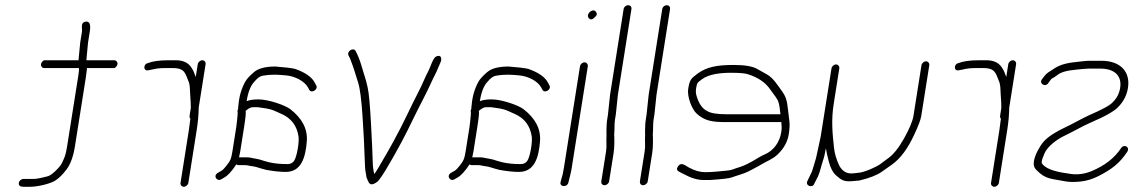

<svg xmlns="http://www.w3.org/2000/svg" viewBox="-20 -714 4371 736"><path d="M52.1 -13C53.3 -20.9 61.5 -28 69.4 -28H80.4H107.9C118.9 -28 137.6 -31.5 164 -38.6C179.3 -42.7 210.6 -74.5 217 -88.3C227.3 -110.5 231.3 -115.6 237.4 -154L280.2 -424C282.6 -439.3 283.4 -449 282.7 -453H149.7C141.8 -453 135.9 -460.1 137.1 -468C138.4 -475.9 146.6 -483 149.7 -483H281.7C281.2 -483.7 281 -484.7 281.2 -486L287.5 -551L294.2 -593C296.2 -605.5 286.9 -627.5 308.2 -631C323.2 -633.4 328.6 -620.8 324.2 -593L317.5 -551L311.5 -488C311.1 -485.3 311.2 -483.7 311.7 -483H417.7C425.7 -483 431.6 -475.9 430.4 -468C429.1 -460.1 420.9 -453 417.7 -453H312.7C313.3 -452.3 313.5 -451.5 313.4 -450.5L308.7 -415L267.4 -154C261.1 -114 250 -83.8 234.4 -63.5C218.7 -43.1 203.9 -28.9 190.1 -20.8C169.8 -8.8 123.5 2 95.9 2H69.9C57.8 2 50.4 -2.6 52.1 -13Z M768.1 -468 741.8 -302C741.3 -274 738.8 -245.3 734.1 -216L702 -13C700.7 -5.1 692.5 2 684.6 2C676.7 2 670.7 -5.1 672 -13L704.1 -216C706.1 -228.7 707.7 -240.7 708.8 -252L709.9 -259C707 -261.7 706 -265.3 706.7 -270L711.4 -300C711.6 -311.7 710.9 -328 709.2 -349C707.3 -373.3 709.3 -387.2 701.9 -404C690.4 -430 690 -453 643.7 -453H609.2C593.6 -453 578.8 -451.3 564.9 -447.8C551 -444.3 542.5 -443.3 539.4 -445C528.5 -450.9 533.2 -469.8 546.7 -472C565 -479.3 591.1 -483 625.2 -483H654.4C681.3 -483 700.7 -474.2 712.7 -456.5C723 -441.4 724.1 -434.7 730.3 -419L738.1 -468C739.3 -475.9 747.5 -483 755.4 -483C763.3 -483 769.3 -475.9 768.1 -468Z M1075.4 -55C1053.4 -55 1028.2 -57.7 999.7 -63L981.5 -68C968.5 -71.7 959.7 -75.5 945.4 -77C933.9 -78.2 929.9 -81 918.6 -81H893.6C890.9 -81 888.4 -82 886 -84C868.4 -57.2 852.7 -40.2 839 -33L826.8 -26C811.6 -17.6 794.9 -40.5 816 -52L828.1 -59C833.2 -61.7 839.5 -67.8 847 -77.5C862.2 -97 866 -102.8 870.8 -133L885.7 -227C888 -241.9 889.9 -264 891 -276.5C891.9 -286.1 888.3 -288 892.8 -297C892.8 -301.7 893.2 -306.3 894 -311C896.7 -344.5 905.5 -374.5 920.2 -401C925.8 -411 936.9 -423.2 953.5 -437.5C970.1 -451.8 997.4 -459 1035.4 -459C1070 -456.5 1095.2 -453.5 1111 -450C1150.5 -436.1 1175.7 -418.4 1186.6 -397L1192 -387C1201.5 -371 1173.5 -354 1165.3 -370L1159.9 -380C1144.9 -405.4 1107.6 -422.3 1076.5 -425C1047.1 -427.6 1023.9 -430.1 986 -423.5C976.5 -421.9 966.3 -414.4 955.2 -401C941 -386.6 931 -361.6 925.4 -326C935.4 -330.7 950.6 -333 971 -333C1008.7 -333 1072.9 -310.8 1092.3 -295.9C1138.3 -260.4 1159.6 -219.5 1156.1 -173C1151.4 -109.9 1134.7 -55 1075.4 -55ZM915.7 -227 900.8 -133C899.5 -125 898 -117.7 896.3 -111H922.1C930.2 -111 936.4 -110.5 940.6 -109.5C960.8 -104.7 967.2 -106.1 993.1 -97L1011.3 -92C1032.5 -87.1 1055.3 -85 1082.2 -85C1093.5 -85 1102 -89.3 1107.7 -98C1118.2 -113.8 1127.5 -169.3 1124.4 -190.5C1118.3 -232 1096.4 -261 1058.7 -277.5C1051.8 -280.5 1043.2 -284.3 1032.8 -289C1012.4 -298.1 992.5 -299.5 968.7 -303H948.7C941.4 -303 932.3 -298.3 921.5 -289C923.3 -283.7 921.4 -263 915.7 -227Z M1667.7 -472.7C1663.8 -464.5 1661.2 -458.5 1659.8 -454.7C1652.7 -435.3 1642.9 -420.1 1631.4 -394C1617.1 -361.7 1581.1 -294.1 1566.3 -263L1541.2 -212C1523.5 -175 1456.9 -53.7 1434.9 -27C1430.4 -19.7 1423.3 -13.9 1413.6 -9.6C1394.1 -1 1391.8 -19.9 1386.4 -30.5C1383.4 -36.6 1384.7 -41 1381.9 -52.5C1379.9 -60.8 1378.4 -82.5 1377.5 -117.4C1376.6 -152.3 1374 -202.2 1369.8 -267.2C1365.5 -332.1 1359.9 -375.6 1352.8 -397.5C1339.4 -439.3 1338.6 -446.6 1321.4 -491L1316 -501C1308.2 -518 1335.4 -534.3 1343.6 -518L1348.9 -507C1356.1 -491.9 1362.8 -473.2 1369 -451C1377.4 -421 1381.2 -416 1389.5 -378.1C1394.2 -356.8 1398.5 -309.9 1402.3 -237.6C1406.1 -165.2 1408.3 -118.1 1408.7 -96.2C1409.2 -74.4 1411.3 -58 1415.1 -47C1422.4 -58.2 1424.1 -59.7 1432.3 -74C1460.3 -122.6 1475.4 -146 1514.8 -222L1539.7 -272C1556.2 -306.6 1570.6 -335.8 1582.9 -359.5C1602.7 -397.9 1606.8 -413.1 1622.9 -443.5C1629.5 -456 1639.8 -491.4 1651 -497C1670.2 -506.6 1676.2 -491 1667.7 -472.7Z M1969.4 -55C1947.4 -55 1922.2 -57.7 1893.7 -63L1875.5 -68C1862.5 -71.7 1853.7 -75.5 1839.4 -77C1827.9 -78.2 1823.9 -81 1812.6 -81H1787.6C1784.9 -81 1782.4 -82 1780 -84C1762.4 -57.2 1746.7 -40.2 1733 -33L1720.8 -26C1705.6 -17.6 1688.9 -40.5 1710 -52L1722.1 -59C1727.2 -61.7 1733.5 -67.8 1741 -77.5C1756.2 -97 1760 -102.8 1764.8 -133L1779.7 -227C1782 -241.9 1783.9 -264 1785 -276.5C1785.9 -286.1 1782.3 -288 1786.8 -297C1786.8 -301.7 1787.2 -306.3 1788 -311C1790.7 -344.5 1799.5 -374.5 1814.2 -401C1819.8 -411 1830.9 -423.2 1847.5 -437.5C1864.1 -451.8 1891.4 -459 1929.4 -459C1964 -456.5 1989.2 -453.5 2005 -450C2044.5 -436.1 2069.7 -418.4 2080.6 -397L2086 -387C2095.5 -371 2067.5 -354 2059.3 -370L2053.9 -380C2038.9 -405.4 2001.6 -422.3 1970.5 -425C1941.1 -427.6 1917.9 -430.1 1880 -423.5C1870.5 -421.9 1860.3 -414.4 1849.2 -401C1835 -386.6 1825 -361.6 1819.4 -326C1829.4 -330.7 1844.6 -333 1865 -333C1902.7 -333 1966.9 -310.8 1986.3 -295.9C2032.3 -260.4 2053.6 -219.5 2050.1 -173C2045.4 -109.9 2028.7 -55 1969.4 -55ZM1809.7 -227 1794.8 -133C1793.5 -125 1792 -117.7 1790.3 -111H1816.1C1824.2 -111 1830.4 -110.5 1834.6 -109.5C1854.8 -104.7 1861.2 -106.1 1887.1 -97L1905.3 -92C1926.5 -87.1 1949.3 -85 1976.2 -85C1987.5 -85 1996 -89.3 2001.7 -98C2012.2 -113.8 2021.5 -169.3 2018.4 -190.5C2012.3 -232 1990.4 -261 1952.7 -277.5C1945.8 -280.5 1937.2 -284.3 1926.8 -289C1906.4 -298.1 1886.5 -299.5 1862.7 -303H1842.7C1835.4 -303 1826.3 -298.3 1815.5 -289C1817.3 -283.7 1815.4 -263 1809.7 -227Z M2233.3 -460 2171.5 -70C2170.1 -61.3 2168.3 -52.4 2166 -43.2L2158.5 -13C2152.3 6.1 2123 1.7 2129.1 -17L2131.7 -27C2135.3 -37 2138.5 -51.3 2141.5 -70L2203.3 -460C2204.5 -467.9 2212.7 -475 2220.6 -475C2228.6 -475 2234.5 -467.9 2233.3 -460ZM2263.7 -669.7C2269.8 -662.6 2268.9 -655.7 2261.2 -649C2251.5 -638.3 2243.4 -636.8 2237 -644.5C2224.2 -659.7 2251.6 -684.2 2263.7 -669.7Z M2285 -19 2303.1 -132.9C2306.8 -156.6 2303.2 -165.7 2304.9 -195L2304.7 -213C2305.5 -225.8 2304.9 -239.2 2307.1 -253L2310.4 -274L2318.6 -351L2370.5 -679C2371.9 -687.8 2379.5 -694 2387.9 -694C2396.4 -694 2401.9 -687.8 2400.5 -679L2348.6 -351L2340.6 -275L2337.2 -254C2335.2 -241 2336.1 -229.5 2335.4 -217L2334.4 -198C2335.6 -179 2335.5 -148.1 2332.1 -127L2315 -19C2313.7 -10.8 2305.5 -4 2297.1 -4C2288.8 -4 2283.7 -10.8 2285 -19Z M2433 -19 2451.1 -132.9C2454.8 -156.6 2451.2 -165.7 2452.9 -195L2452.7 -213C2453.5 -225.8 2452.9 -239.2 2455.1 -253L2458.4 -274L2466.6 -351L2518.5 -679C2519.9 -687.8 2527.5 -694 2535.9 -694C2544.4 -694 2549.9 -687.8 2548.5 -679L2496.6 -351L2488.6 -275L2485.2 -254C2483.2 -241 2484.1 -229.5 2483.4 -217L2482.4 -198C2483.6 -179 2483.5 -148.1 2480.1 -127L2463 -19C2461.7 -10.8 2453.5 -4 2445.1 -4C2436.8 -4 2431.7 -10.8 2433 -19Z M2971.7 -276C2969.4 -294 2968.4 -310.8 2963 -325.8C2960.3 -333 2950 -348.4 2931.9 -372C2913.8 -398.4 2884.8 -417.8 2845.1 -430C2834.3 -433.3 2813.6 -435 2782.9 -435C2743.9 -435 2697.3 -430.6 2669.9 -409.5C2653 -396.5 2652 -397.7 2648.2 -374C2646.7 -364 2647.5 -354.3 2650.6 -345C2659.4 -315.5 2673 -296.5 2691.6 -288C2704.3 -280 2729 -276 2765.7 -276ZM2975 -246H2761C2709.8 -246 2680 -250.8 2649.4 -279.7C2633.2 -295 2613.1 -341.8 2618.2 -373.7C2623.5 -407.2 2627.9 -412.1 2652.2 -430.5C2689.1 -458.5 2731.8 -465 2792.7 -465C2834.6 -465 2864.3 -460 2881.9 -450.1C2895 -442.7 2908 -435.4 2920.8 -428.2C2944 -415.3 2962.5 -385.2 2976.5 -366C2992.7 -343.7 2997 -329.4 3000.9 -291.5C3004.8 -252.3 3010.6 -243.6 3003.5 -199C2999 -170.4 2984.6 -144.5 2960.4 -121.5C2941.2 -103.2 2918.9 -96.2 2898.2 -83.5C2881.8 -73.4 2866.5 -66.4 2849.4 -57.1C2833.8 -48.6 2801.9 -40.4 2784.7 -33.8C2775.7 -30.3 2748.1 -27.1 2701.8 -24H2676.8C2654.1 -24 2629.3 -31.3 2602.3 -46L2582.9 -56C2574.1 -60.8 2572.8 -67.6 2579.1 -76.5C2589.6 -91.4 2600.5 -84.5 2620.4 -72C2642.5 -60 2663.3 -54 2682.8 -54C2713.3 -54 2743 -57.9 2766.5 -60C2788.8 -62 2789.6 -66.1 2816.6 -73.9C2832.6 -78.5 2856.2 -90.3 2887.3 -109.5C2895.5 -114.5 2903.5 -118.7 2911.3 -122C2945.3 -136.4 2968.6 -168.2 2974.9 -207.5C2977.9 -226.7 2975.5 -233.5 2975 -246Z M3184.8 -467C3192.7 -467 3198.7 -459.9 3197.4 -452L3175.9 -316C3165.9 -253 3171 -204.4 3177 -147.7C3179.3 -125.5 3186.1 -102.6 3197.3 -79C3209.4 -56.7 3227.2 -46.8 3250.7 -49.5C3259.5 -50.5 3267.1 -51.3 3273.6 -52C3294.3 -54.1 3340.6 -74.1 3355.6 -85.8C3366.9 -94.6 3375.9 -101.3 3382.6 -106C3403.4 -120 3424.3 -145.6 3445.3 -183C3466.2 -220.4 3478.3 -249.4 3481.6 -270L3512.3 -464C3513.6 -471.9 3521.8 -479 3529.7 -479C3537.6 -479 3543.6 -471.9 3542.3 -464L3511.6 -270C3509.3 -255.3 3500.6 -232 3485.5 -200C3460.8 -145.4 3432 -106.4 3399 -83C3391.5 -77.7 3378.5 -68.5 3360 -55.5C3341.6 -42.5 3313 -31.3 3274.3 -22C3266.2 -21.3 3256.6 -20.5 3245.4 -19.5C3214 -16.7 3203.9 -25.1 3184.9 -41.7C3172.9 -52.2 3163.7 -69.5 3157.3 -93.7C3151 -117.8 3147.2 -135.3 3145.9 -146C3145 -140.1 3141.8 -126.3 3140.8 -120C3140.2 -116 3137.8 -107.6 3133.6 -94.9C3126.4 -72.7 3123.8 -56.5 3115.8 -38L3101.4 -10C3095.4 8.4 3065.8 -1.4 3075 -20L3088.4 -48C3091.2 -52.7 3093.4 -58.2 3095 -64.5C3098.2 -76.6 3108.6 -106.1 3110.8 -120L3125.9 -190L3167.4 -452C3168.7 -459.9 3176.9 -467 3184.8 -467Z M3875.1 -468 3848.8 -302C3848.3 -274 3845.8 -245.3 3841.1 -216L3809 -13C3807.7 -5.1 3799.5 2 3791.6 2C3783.7 2 3777.7 -5.1 3779 -13L3811.1 -216C3813.1 -228.7 3814.7 -240.7 3815.8 -252L3816.9 -259C3814 -261.7 3813 -265.3 3813.7 -270L3818.4 -300C3818.6 -311.7 3817.9 -328 3816.2 -349C3814.3 -373.3 3816.3 -387.2 3808.9 -404C3797.4 -430 3797 -453 3750.7 -453H3716.2C3700.6 -453 3685.8 -451.3 3671.9 -447.8C3658 -444.3 3649.5 -443.3 3646.4 -445C3635.5 -450.9 3640.2 -469.8 3653.7 -472C3672 -479.3 3698.1 -483 3732.2 -483H3761.4C3788.3 -483 3807.7 -474.2 3819.7 -456.5C3830 -441.4 3831.1 -434.7 3837.3 -419L3845.1 -468C3846.3 -475.9 3854.5 -483 3862.4 -483C3870.3 -483 3876.3 -475.9 3875.1 -468Z M4303.8 -377C4299.5 -349.4 4287.3 -325.4 4267.4 -305C4254 -289.2 4219.1 -269.2 4162.9 -245C4127.8 -229.9 4101.4 -213.1 4059.9 -193.3C4035 -181.5 3995.4 -154.2 3983.7 -125.6C3977.5 -110.5 3974.2 -101.5 3973.7 -98.5C3973.3 -95.5 3973.1 -92.3 3973.2 -89C3984.8 -69.4 4018.4 -56.1 4073.9 -49C4104.5 -42.7 4134.6 -45.7 4164.3 -58C4214.8 -79 4252.4 -108.3 4277.3 -146C4289 -163.8 4313 -150.1 4301 -132C4272 -87.9 4240.6 -64.1 4189.3 -38.3C4167.4 -27.3 4145.1 -20.6 4122.6 -18.2C4074.3 -13.1 4060.9 -20.2 4018.5 -26.9C3997.7 -30.2 3980.5 -37.7 3967 -49.4C3947.9 -66 3939.7 -72.9 3943.6 -97.5C3947.3 -120.8 3965.9 -153.9 3980.2 -170.6C3999.1 -192.7 4036.1 -213.1 4061.8 -225C4088.8 -237.5 4124.9 -258.4 4154.2 -272C4206.6 -294.5 4237.3 -311.5 4246.3 -323C4261.3 -337.5 4270.4 -355.5 4273.9 -377C4281.3 -424 4252.1 -451 4197.6 -451H4154.6C4148.6 -451 4142.5 -450.7 4136.4 -450C4104.2 -446.5 4058.2 -445.4 4035.5 -428C4026 -420.7 4018.3 -415.7 4012.6 -413C4010.3 -411.7 4007.9 -409 4005.3 -405L3998.9 -396C3986.8 -377.6 3961.9 -393.9 3974.1 -410L3981.7 -420C3992.9 -435.2 4001.9 -438.5 4016.1 -448C4045.7 -469.5 4078.1 -473.7 4119.4 -478L4138.7 -480C4145.1 -480.7 4152 -481 4159.3 -481H4202.3C4272.1 -481 4314.1 -441.5 4303.8 -377Z"/></svg>

Font: MewTooHand
Style: ReversedIta
Weight: 400
Designer: Mew Too, Robert Jablonski
Version: Version 0.77